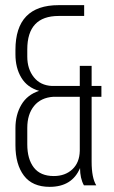

<svg xmlns="http://www.w3.org/2000/svg" viewBox="-20 -720 443 746"><path d="M307 -658H208Q86 -658 86 -528V-500Q86 -452 111.5 -420Q137 -388 182 -386H290V-464H336V-386H374V-344H336V-92Q336 -29 354 0H306Q291 -27 291 -67Q260 6 173 6Q106 6 73 -37.5Q40 -81 40 -156V-222Q40 -274 63 -313Q86 -352 132 -367Q86 -380 63 -418Q40 -456 40 -509V-526Q40 -700 208 -700H307ZM290 -344H188Q139 -341 112.5 -308.5Q86 -276 86 -223V-159Q86 -102 111.5 -69Q137 -36 189 -36Q233 -36 261 -62Q289 -88 290 -134Z"/></svg>

Font: Bebas Neue Book
Style: Regular
Weight: 400
Designer: Ryoichi Tsunekawa
Foundry: Ryoichi Tsunekawa
Version: Version 001.003